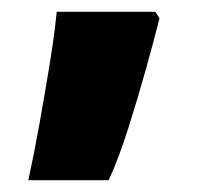

<svg xmlns="http://www.w3.org/2000/svg" viewBox="-20 -166 349 325"><path d="M250 -135Q241 -99 227 -49Q213 1 197 51.5Q181 102 164 139H28Q38 93 47 42.5Q56 -8 64 -57Q72 -106 76 -146H243Z"/></svg>

Font: Noto Sans Syriac Eastern Black
Style: Regular
Weight: 900
Designer: Patrick Giasson and the Monotype Design Team
Foundry: Monotype Imaging Inc.
Version: Version 3.001; ttfautohint (v1.8.4.7-5d5b)